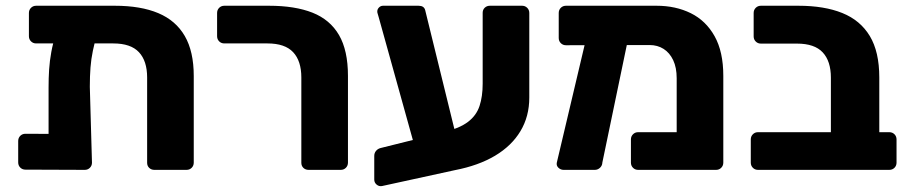

<svg xmlns="http://www.w3.org/2000/svg" viewBox="-20 -591 3165 668"><path d="M105.8 -439.9Q95.1 -439.9 87.9 -447.1Q80.6 -454.4 80.6 -465V-545.9Q80.6 -556.5 87.9 -563.8Q95.1 -571 105.8 -571H379.6Q469.6 -571 530.7 -545.3Q591.7 -519.6 622.9 -465.7Q654.1 -411.9 654.1 -326.4V-25.1Q654.1 -14.5 646.9 -7.2Q639.6 0 629 0H517Q506.4 0 499.1 -6.9Q491.9 -13.9 491.9 -24.5V-321.4Q491.9 -378.9 463.4 -409.4Q435 -439.9 374 -439.9ZM230.1 -508.6H274.6Q302.1 -508.6 312.5 -497.9Q322.9 -487.3 318.5 -474.8Q309 -443.1 303.1 -414.4Q297.1 -385.8 294.8 -355.9Q292.5 -326 292.5 -288.9L300 -25.1Q300 -14.5 292.7 -7.2Q285.5 0 274.9 0L68.4 -0.8Q57.8 -0.8 50.5 -8Q43.3 -15.2 43.3 -25.9V-100.5Q43.3 -111.1 50.5 -118.4Q57.8 -125.6 68.4 -125.6L149 -125.2V-287Q149 -319.5 150.9 -349.4Q152.9 -379.4 158.5 -410.1Q164.1 -440.9 175.1 -475.1Q180.2 -488.9 191.7 -498.8Q203.2 -508.6 230.1 -508.6Z M1053.5 0Q1042.9 0 1035.6 -6.9Q1028.4 -13.9 1028.4 -24.5V-321.4Q1028.4 -378.9 999.9 -409.4Q971.5 -439.9 910.5 -439.9H760.4Q749.8 -439.9 742.5 -447.1Q735.3 -454.4 735.3 -465V-545.9Q735.3 -556.5 742.5 -563.8Q749.8 -571 760.4 -571H916.1Q1006.1 -571 1067.2 -546.9Q1128.2 -522.7 1159.4 -469.2Q1190.6 -415.6 1190.6 -327V-25.1Q1190.6 -14.5 1183.4 -7.2Q1176.1 0 1165.5 0Z M1309.5 56.2Q1298.9 58.4 1290.5 51.4Q1282.1 44.4 1282.1 33.8V-48.6Q1282.1 -58.9 1288.4 -66.2Q1294.6 -73.6 1304.3 -76L1523.7 -130.7Q1579.2 -144.9 1608.4 -167.1Q1637.6 -189.4 1648.4 -222.4Q1659.3 -255.4 1659.3 -299.6V-546.5Q1659.3 -557.1 1666.5 -564.1Q1673.8 -571 1684.4 -571H1796.4Q1807 -571 1814.2 -563.8Q1821.5 -556.5 1821.5 -545.9V-251.5Q1821.5 -185.9 1790.7 -134.7Q1760 -83.5 1702.2 -49.1Q1644.5 -14.8 1562.6 1ZM1438.6 -24 1297.6 -531Q1295.6 -539 1294.1 -543Q1292.6 -547 1292.6 -551Q1292.6 -559 1298.6 -565Q1304.6 -571 1312.6 -571H1436.2Q1455.2 -571 1459.2 -556L1584.2 -47Z M2240.1 -434.3 1949 -433.6Q1938.4 -433.6 1931.1 -440.9Q1923.9 -448.1 1923.9 -458.8V-545.9Q1923.9 -556.5 1931.1 -563.8Q1938.4 -571 1949 -571H2264.5Q2330.7 -571 2383.4 -545.1Q2436 -519.1 2466.2 -465.1Q2496.5 -411 2496.5 -327V-25.1Q2496.5 -14.5 2489.2 -7.2Q2482 0 2471.4 0H2200.2Q2189.6 0 2182.4 -7.2Q2175.1 -14.5 2175.1 -25.1V-106Q2175.1 -116.6 2182.4 -123.9Q2189.6 -131.1 2200.2 -131.1H2334.3V-318.9Q2334.3 -355.9 2322.1 -381.7Q2309.9 -407.5 2288.7 -420.9Q2267.5 -434.3 2240.1 -434.3ZM1940.9 0Q1930.6 0 1922.8 -7.4Q1915 -14.9 1917.3 -25.5L2022.6 -470.8Q2025.2 -481.4 2031.9 -488.3Q2038.6 -495.1 2048.9 -494.4L2143.4 -493.3Q2154 -492.9 2161.8 -483.7Q2169.6 -474.5 2167 -464.3L2075.7 -25.5Q2075.4 -14.9 2067.6 -7.4Q2059.7 0 2049.5 0Z M2617.3 0Q2606.6 0 2599.4 -7.2Q2592.1 -14.5 2592.1 -25.1V-106Q2592.1 -116.6 2599.4 -123.9Q2606.6 -131.1 2617.3 -131.1H2870.8V-320.8Q2870.8 -378.3 2842.3 -408.8Q2813.9 -439.3 2752.9 -439.3H2627.3Q2616.6 -439.3 2609.4 -446.5Q2602.1 -453.8 2602.1 -464.4V-545.9Q2602.1 -556.5 2609.4 -563.8Q2616.6 -571 2627.3 -571H2757.9Q2847.9 -571 2910.5 -545.7Q2973.1 -520.5 3006.2 -465.7Q3039.2 -410.9 3039.2 -321.4V-131.1H3074.1Q3084.7 -131.1 3092 -123.9Q3099.2 -116.6 3099.2 -106V-25.1Q3099.2 -14.5 3092 -7.2Q3084.7 0 3074.1 0Z"/></svg>

Font: Rubik Light
Style: Regular
Weight: 300
Designer: Hubert and Fischer
Foundry: Hubert and Fischer
Version: Version 2.300;gftools[0.9.30]